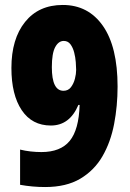

<svg xmlns="http://www.w3.org/2000/svg" viewBox="-20 -744 526 774"><path d="M162 10Q111 10 61 1V-141Q81 -136 103 -133.5Q125 -131 147 -131Q224 -131 261 -176Q298 -221 301 -321H296Q261 -238 185 -238Q109 -238 67.5 -300Q26 -362 26 -470Q26 -587 81 -655.5Q136 -724 233 -724Q336 -724 395 -639.5Q454 -555 454 -395Q454 -317 440 -244Q426 -171 393 -114Q360 -57 303.5 -23.5Q247 10 162 10ZM236 -378Q255 -378 266 -392.5Q277 -407 282 -426.5Q287 -446 287 -462Q287 -474 285.5 -493.5Q284 -513 279 -532.5Q274 -552 264 -565.5Q254 -579 237 -579Q216 -579 202.5 -554Q189 -529 189 -473Q189 -378 236 -378Z"/></svg>

Font: Noto Sans Gurmukhi UI ExtraCondensed Black
Style: Regular
Weight: 900
Width: 2
Designer: Jelle Bosma - Monotype Design Team
Foundry: Monotype Imaging Inc.
Version: Version 2.004; ttfautohint (v1.8.4.7-5d5b)